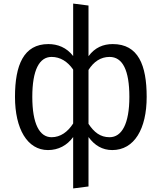

<svg xmlns="http://www.w3.org/2000/svg" viewBox="-20 -828 906 1076"><path d="M612 -581C559 -581 512 -562 476 -513V-797L390 -808V-514C353 -562 303 -581 251 -581C113 -581 64 -464 64 -285C64 -106 133 13 249 13C307 13 356 -13 390 -60V228L476 217V-60C510 -13 554 13 609 13C733 13 802 -106 802 -285C802 -463 755 -581 612 -581ZM269 -59C201 -59 161 -135 161 -285C161 -435 200 -509 269 -509C318 -509 359 -483 390 -438V-136C360 -89 319 -59 269 -59ZM594 -59C542 -59 507 -87 476 -134V-436C505 -482 544 -509 594 -509C667 -509 705 -435 705 -285C705 -135 663 -59 594 -59Z"/></svg>

Font: Glow Sans SC Normal Book
Style: Regular
Weight: 500
Designer: Ryoko NISHIZUKA (kana, bopomofo & ideographs); Paul D. Hunt (Latin, Greek & Cyrillic); Sandoll Communications, Soo-young
Version: Version 0.93